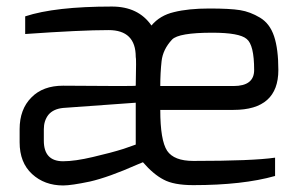

<svg xmlns="http://www.w3.org/2000/svg" viewBox="-20 -567 911 587"><path d="M57 -517Q148 -547 322 -547Q403 -547 443 -489Q469 -520 512 -530Q556 -541 620 -541Q683 -541 714 -536Q745 -531 775 -513Q805 -495 818 -456Q831 -417 831 -353Q831 -231 694 -231H470Q470 -138 491 -106Q512 -75 571 -75Q753 -75 821 -85V-29Q722 -1 571 -1Q511 -1 480 -18Q449 -34 417 -71L400 -64Q312 -25 255 -12Q198 0 173 0Q116 0 78 -35Q40 -70 40 -132V-172Q40 -233 76 -269Q111 -305 173 -305Q284 -304 340 -304Q395 -304 395 -305Q396 -348 396 -370Q396 -392 395 -393Q395 -475 312 -475Q228 -475 57 -463ZM114 -137Q114 -74 173 -74Q209 -74 264 -87Q320 -100 358 -112L395 -125V-253L173 -237Q143 -234 128 -216Q114 -198 114 -172ZM470 -304H694Q757 -304 757 -353Q757 -430 734 -448Q712 -467 629 -467Q526 -467 506 -446Q478 -416 474 -380Q470 -344 470 -304Z"/></svg>

Font: Mina
Style: Regular
Weight: 400
Version: Version 1.000